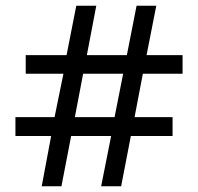

<svg xmlns="http://www.w3.org/2000/svg" viewBox="-20 -652 693 672"><path d="M159 -176H34V-242H171L202 -394H70V-459H213L247 -632H317L284 -459H424L458 -632H527L493 -459H619V-394H480L451 -242H584V-176H438L404 0H334L369 -176H229L195 0H126ZM381 -242 411 -394H271L242 -242Z"/></svg>

Font: hexuhindi05
Style: Book
Weight: 400
Designer: Jelle Bosma - Monotype Design Team
Foundry: Monotype Imaging Inc.
Version: Version 2.003